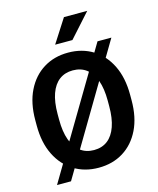

<svg xmlns="http://www.w3.org/2000/svg" viewBox="-140 -1035 968 1177"><g transform="rotate(-15 344.0 -446.5)"><path d="M628.6 -740.8 161.6 46H72.8L540.6 -740.8ZM648.9 -372.9V-337.7Q648.9 -229.8 610.9 -152Q572.9 -74.2 505.2 -32.2Q437.6 9.8 348.5 9.8Q260.2 9.8 192.1 -32.2Q124 -74.2 85.5 -152Q47 -229.8 47 -337.7V-372.9Q47 -480.9 85.3 -558.8Q123.5 -636.7 191.4 -678.7Q259.2 -720.7 347.6 -720.7Q436.6 -720.7 504.6 -678.7Q572.6 -636.7 610.7 -558.8Q648.9 -480.9 648.9 -372.9ZM507 -337.7V-373.9Q507 -449.9 488.2 -502.1Q469.3 -554.3 433.8 -581.2Q398.3 -608.1 347.6 -608.1Q297.1 -608.1 261.5 -581.2Q226 -554.3 207.4 -502.1Q188.9 -449.9 188.9 -373.9V-337.7Q188.9 -261.9 207.7 -209.3Q226.5 -156.7 262.3 -129.5Q298 -102.3 348.5 -102.3Q399.5 -102.3 434.8 -129.5Q470 -156.7 488.5 -209.3Q507 -261.9 507 -337.7ZM284.4 -788.1 380.3 -937.5H528.1L394 -788.1Z"/></g></svg>

Font: Vazirmatn
Style: Regular
Weight: 400
Designer: Saber Rastikerdar
Foundry: Saber Rastikerdar
Version: Version 33.003;September 2, 2022;FontCreator 14.0.0.2862 64-